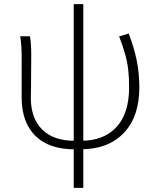

<svg xmlns="http://www.w3.org/2000/svg" viewBox="-20 -704 758 922"><path d="M84 -236V-396Q84 -402 84 -429Q84 -456 82.5 -480.5Q81 -505 77 -530H124Q130 -495 130 -439L129 -283Q128 -262 128 -235Q128 -136 182.5 -82Q237 -28 338 -28L337 13Q215 13 149.5 -52Q84 -117 84 -236ZM600 -285Q600 -333 596 -366Q589 -436 552 -529L598 -543Q624 -475 636.5 -414Q649 -353 649 -284Q649 -143 574 -65Q499 13 367 13L369 -28Q479 -28 539.5 -94Q600 -160 600 -285ZM334 -684H380V198H334Z"/></svg>

Font: Merged Yaku Han JP ExtraLight
Style: Regular
Weight: 250
Designer: Ryoko NISHIZUKA 西塚涼子 (kana, bopomofo & ideographs); Paul D. Hunt (Latin, Greek & Cyrillic); Sandoll Communications 산돌커뮤니
Foundry: Adobe
Version: Version 2.004